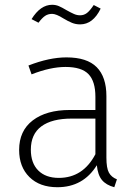

<svg xmlns="http://www.w3.org/2000/svg" viewBox="-20 -772 574 803"><path d="M469 -22 458 11Q424 2 406.5 -19Q389 -40 385 -81Q328 11 220 11Q146 11 103 -31.5Q60 -74 60 -145Q60 -225 117 -268.5Q174 -312 272 -312H379V-367Q379 -432 350 -462Q321 -492 254 -492Q191 -492 112 -461L99 -498Q186 -532 258 -532Q344 -532 384.5 -491Q425 -450 425 -370V-113Q425 -69 435.5 -50Q446 -31 469 -22ZM379 -127V-276H279Q197 -276 153 -243.5Q109 -211 109 -146Q109 -90 140 -59Q171 -28 226 -28Q327 -28 379 -127ZM245 -695Q215 -714 198 -714Q181 -714 168.5 -705.5Q156 -697 141 -677L112 -692Q149 -752 198 -752Q213 -752 226 -746.5Q239 -741 259 -729Q277 -719 289.5 -713.5Q302 -708 315 -708Q331 -708 343.5 -717.5Q356 -727 372 -751L401 -736Q369 -670 315 -670Q297 -670 281 -676.5Q265 -683 245 -695Z"/></svg>

Font: FiraGO ExtraLight
Style: Regular
Weight: 200
Designer: bBox Type
Foundry: bBox Type GmbH
Version: Version 1.001